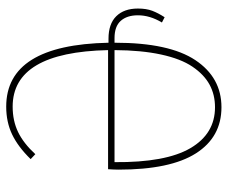

<svg xmlns="http://www.w3.org/2000/svg" viewBox="-78 -653 741 625"><g transform="rotate(90 292.5 -340.5)"><path d="M532.2 -356Q532.2 -341.8 530.8 -321.8H143.1Q149.9 -11.2 327.1 -11.2Q373 -11.2 409.7 -28.8Q446.3 -46.4 481.9 -85L498 -69.8Q458 -28.8 417.7 -9.5Q377.4 9.8 327.1 9.8Q126 9.8 119.1 -323.2H106Q57.6 -323.2 32.7 -348.6Q7.8 -374 7.8 -418.9Q7.8 -446.3 15.1 -465.6Q22.5 -484.9 36.1 -505.9L53.2 -497.1Q29.8 -458 29.8 -418.9Q29.8 -383.3 47.9 -363Q65.9 -342.8 104 -342.8H119.1V-344.2Q119.1 -521 175.8 -606Q232.4 -690.9 329.1 -690.9Q426.3 -690.9 479.2 -607.7Q532.2 -524.4 532.2 -356ZM507.8 -342.8Q509.3 -509.3 462.4 -589.6Q415.5 -669.9 329.1 -669.9Q288.1 -669.9 255.4 -652.1Q222.7 -634.3 197 -596.4Q171.4 -558.6 157.5 -494.4Q143.6 -430.2 143.1 -342.8Z"/></g></svg>

Font: Fira Sans Compressed Thin
Style: Regular
Weight: 100
Width: 1
Designer: Carrois Corporate & Edenspiekermann AG
Foundry: Carrois Corporate GbR & Edenspiekermann AG
Version: Version 4.203;PS 004.203;hotconv 1.0.88;makeotf.lib2.5.64775